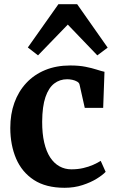

<svg xmlns="http://www.w3.org/2000/svg" viewBox="-20 -881 551 912"><path d="M286.8 11Q198.1 11 141.1 -26.1Q84.1 -63.3 56.5 -127.6Q29 -192 28.9 -273.2Q28.8 -338.6 48.3 -392.9Q67.9 -447.2 105 -486.9Q142 -526.6 194.7 -548.3Q247.4 -570 313.5 -570Q355.4 -570 386.1 -563.8Q416.8 -557.7 438.9 -550.5Q461.1 -543.3 476.3 -540L470.1 -368.7H382.6L357.9 -479Q356.1 -487.8 346.3 -493.4Q336.5 -499.1 323.6 -501.9Q310.7 -504.6 299.1 -504.6Q264.1 -504.6 237.6 -484.3Q211.1 -464 195.9 -419.8Q180.8 -375.6 180.3 -303.1Q180.1 -246.5 190 -204Q199.9 -161.4 218.3 -133.3Q236.8 -105.2 262.4 -91Q288.1 -76.7 318.8 -76.7Q349.6 -76.7 375.4 -82.7Q401.2 -88.7 422.1 -97.9Q443 -107.1 458.4 -116.9L481.8 -64.8Q468 -49.9 439.5 -32.2Q411 -14.5 371.8 -1.8Q332.7 11 286.8 11ZM160.6 -618 112.2 -655.5 257.5 -861.1H346.5L491.4 -654.8L442.3 -618L302 -764.2Z"/></svg>

Font: Merriweather Light
Style: Regular
Weight: 300
Version: Version 2.100